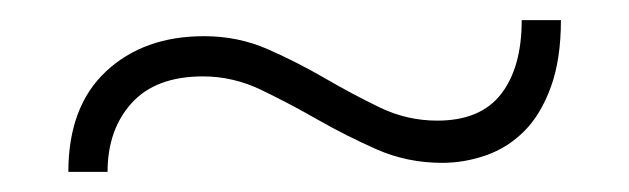

<svg xmlns="http://www.w3.org/2000/svg" viewBox="-20 -381 626 191"><path d="M48 -210Q48 -275 85.5 -310Q123 -345 183 -345Q217 -345 246.5 -332Q276 -319 303.5 -303Q331 -287 358 -274Q385 -261 415 -261Q458 -261 478.5 -287.5Q499 -314 499 -361H538Q538 -322 528 -294.5Q518 -267 501.5 -250.5Q485 -234 463.5 -226.5Q442 -219 420 -219Q385 -219 354.5 -232.5Q324 -246 296 -262Q268 -278 240 -291.5Q212 -305 182 -305Q135 -305 111 -278.5Q87 -252 87 -210Z"/></svg>

Font: Mukta Vaani ExtraLight
Style: Regular
Weight: 275
Designer: Noopur Datye, Girish Dalvi, Yashodeep Gholap, Pallavi Karambelkar
Foundry: Ek Type
Version: Version 2.538;PS 1.000;hotconv 16.6.51;makeotf.lib2.5.65220;